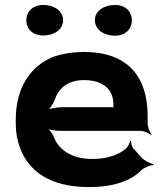

<svg xmlns="http://www.w3.org/2000/svg" viewBox="-20 -749 646 779"><path d="M322 -538C274 -538 233 -531 195 -518C101 -479 44 -390 44 -265V-246C44 -211 50 -178 62 -147C97 -55 182 10 341 10C442 10 511 -16 552 -57C564 -69 591 -80 603 -79L604 -83C591 -84 564 -98 553 -111L522 -146C515 -154 511 -169 512 -177L508 -178C507 -170 499 -153 491 -146C460 -120 414 -104 354 -104C273 -104 219 -140 199 -192C194 -206 179 -226 168 -233L165 -229C176 -223 206 -218 226 -218H549C563 -218 585 -209 593 -202L595 -204C588 -212 579 -234 579 -248V-278C579 -434 502 -538 322 -538ZM440 -326V-320C440 -317 440 -311 442 -310L444 -312C443 -314 436 -314 432 -314H232C211 -314 177 -308 165 -301L169 -297C181 -305 196 -328 202 -344C217 -389 253 -424 321 -424C397 -424 440 -387 440 -326ZM155 -605C200 -605 236 -629 236 -667C236 -704 200 -729 155 -729C117 -729 87 -705 87 -667C87 -628 116 -605 155 -605ZM448 -604C486 -604 515 -629 515 -667C515 -704 486 -729 448 -729C402 -729 365 -705 365 -667C365 -629 401 -604 448 -604Z"/></svg>

Font: Asimov
Style: EdgeWide
Weight: 500
Designer: Google
Version: Version 2.000980: 2014